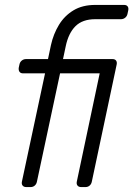

<svg xmlns="http://www.w3.org/2000/svg" viewBox="-20 -760 542 780"><path d="M87 0Q77 0 72 -6Q67 -12 69 -22L163 -462H74Q64 -462 59.5 -468Q55 -474 56 -484L59 -498Q61 -508 68.5 -514Q76 -520 86 -520H175L187 -577Q197 -622 219.5 -659Q242 -696 278.5 -718Q315 -740 367 -740H484Q494 -740 498.5 -734Q503 -728 501 -718L498 -704Q496 -694 488.5 -688Q481 -682 471 -682H367Q315 -682 286.5 -653.5Q258 -625 247 -572L236 -520H437Q447 -520 451.5 -514Q456 -508 454 -498L353 -22Q351 -12 344 -6Q337 0 327 0H310Q300 0 295 -6Q290 -12 292 -22L385 -462H224L130 -22Q128 -12 121 -6Q114 0 104 0Z"/></svg>

Font: Rubik Light
Style: Italic
Weight: 300
Italic angle: -12°
Designer: Hubert and Fischer
Foundry: Hubert and Fischer
Version: Version 2.300;gftools[0.9.30]